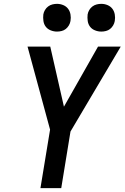

<svg xmlns="http://www.w3.org/2000/svg" viewBox="-20 -977 647 997"><path d="M190 0 240 -304 123 -735H241L312 -423L489 -735H607L346 -294L298 0ZM506 -813Q489 -813 473 -819.5Q457 -826 447.5 -838.5Q438 -851 435.5 -868Q433 -885 435 -902Q437 -914 443.5 -925Q450 -936 460 -943.5Q470 -951 482 -954Q494 -957 506 -957Q523 -957 538.5 -950.5Q554 -944 563.5 -931.5Q573 -919 576 -902Q579 -885 576 -868Q574 -856 567.5 -845Q561 -834 551.5 -826.5Q542 -819 530 -816Q518 -813 506 -813ZM276 -813Q259 -813 243 -819.5Q227 -826 217.5 -838.5Q208 -851 205.5 -868Q203 -885 205 -902Q207 -914 213.5 -925Q220 -936 230 -943.5Q240 -951 252 -954Q264 -957 276 -957Q293 -957 308.5 -950.5Q324 -944 333.5 -931.5Q343 -919 346 -902Q349 -885 346 -868Q344 -856 337.5 -845Q331 -834 321.5 -826.5Q312 -819 300 -816Q288 -813 276 -813Z"/></svg>

Font: Iosevka SmBd Ex Obl
Style: Regular
Weight: 600
Width: 7
Italic angle: -9°
Monospace: yes
Designer: Belleve Invis
Foundry: Belleve Invis
Version: Version 32.5.0; ttfautohint (v1.8.4)